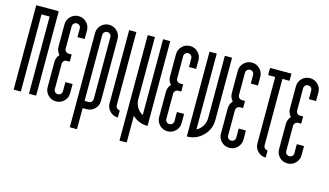

<svg xmlns="http://www.w3.org/2000/svg" viewBox="-83 -843 2153 1256"><g transform="rotate(15 993.0 -215.5)"><path d="M77.9 -522.7V0H29.2V-571.4H181.6V0H132.9V-522.7Z M288.6 -73.3Q288.6 -61.6 296.5 -53.7Q304.5 -45.8 316.1 -45.8Q327.4 -45.8 335.5 -53.7Q343.6 -61.6 343.6 -73.3V-134.9H392.3V-73.3Q392.3 -41.6 370.1 -19.4Q347.8 2.9 316.1 2.9Q284.5 2.9 262.2 -19.4Q239.9 -41.6 239.9 -73.3V-244.1Q239.9 -274.1 260.3 -295.7Q239.9 -317.8 239.9 -347.8V-498.1Q239.9 -529.8 262.2 -552.1Q284.5 -574.3 316.1 -574.3Q347.8 -574.3 370.1 -552.1Q392.3 -529.8 392.3 -498.1V-439.8H343.6V-498.1Q343.6 -509.8 335.7 -517.7Q327.8 -525.6 316.1 -525.6Q304.5 -525.6 296.5 -517.7Q288.6 -509.8 288.6 -498.1V-347.8Q288.6 -336.1 296.5 -328.2Q304.5 -320.3 316.1 -320.3H336.5V-271.6H316.1Q304.5 -271.6 296.5 -263.6Q288.6 -255.7 288.6 -244.1Z M496.5 -48.7H523.9Q535.2 -48.7 543.3 -56.9Q551.4 -65 551.4 -76.2V-495.2Q551.4 -506.9 543.3 -514.8Q535.2 -522.7 523.9 -522.7Q512.7 -522.7 504.6 -514.8Q496.5 -506.9 496.5 -495.2ZM447.7 -495.2Q447.7 -526.9 470 -549.1Q492.3 -571.4 523.9 -571.4Q555.6 -571.4 577.9 -549.1Q600.2 -526.9 600.2 -495.2V-76.2Q600.2 -44.6 577.9 -22.3Q555.6 0 523.9 0H496.5V142.9H447.7Z M734.7 0Q703 0 680.8 -22.3Q658.5 -44.6 658.5 -76.2V-571.4H707.2V-76.2Q707.2 -64.6 715.1 -56.6Q723 -48.7 734.7 -48.7Z M833 142.9H784.3Q784.3 142.9 784.3 -571.4H833V-149.5Q833 -120 848 -95.4Q863 -70.8 888 -57.9V-571.4H936.7V2.9Q876.7 2.9 833 -37.9Z M1043.7 -73.3Q1043.7 -61.6 1051.6 -53.7Q1059.6 -45.8 1071.2 -45.8Q1082.5 -45.8 1090.6 -53.7Q1098.7 -61.6 1098.7 -73.3V-134.9H1147.4V-73.3Q1147.4 -41.6 1125.2 -19.4Q1102.9 2.9 1071.2 2.9Q1039.6 2.9 1017.3 -19.4Q995 -41.6 995 -73.3V-244.1Q995 -274.1 1015.4 -295.7Q995 -317.8 995 -347.8V-498.1Q995 -529.8 1017.3 -552.1Q1039.6 -574.3 1071.2 -574.3Q1102.9 -574.3 1125.2 -552.1Q1147.4 -529.8 1147.4 -498.1V-439.8H1098.7V-498.1Q1098.7 -509.8 1090.8 -517.7Q1082.9 -525.6 1071.2 -525.6Q1059.6 -525.6 1051.6 -517.7Q1043.7 -509.8 1043.7 -498.1V-347.8Q1043.7 -336.1 1051.6 -328.2Q1059.6 -320.3 1071.2 -320.3H1091.6V-271.6H1071.2Q1059.6 -271.6 1051.6 -263.6Q1043.7 -255.7 1043.7 -244.1Z M1251.6 -571.4V-57.9Q1276.6 -70.8 1291.5 -95.4Q1306.5 -120 1306.5 -149.5V-571.4H1355.3V-149.5Q1355.3 -86.6 1310.7 -41.9Q1266.1 2.9 1202.8 2.9V-571.4Z M1462.3 -73.3Q1462.3 -61.6 1470.2 -53.7Q1478.1 -45.8 1489.8 -45.8Q1501 -45.8 1509.2 -53.7Q1517.3 -61.6 1517.3 -73.3V-134.9H1566V-73.3Q1566 -41.6 1543.7 -19.4Q1521.4 2.9 1489.8 2.9Q1458.1 2.9 1435.9 -19.4Q1413.6 -41.6 1413.6 -73.3V-244.1Q1413.6 -274.1 1434 -295.7Q1413.6 -317.8 1413.6 -347.8V-498.1Q1413.6 -529.8 1435.9 -552.1Q1458.1 -574.3 1489.8 -574.3Q1521.4 -574.3 1543.7 -552.1Q1566 -529.8 1566 -498.1V-439.8H1517.3V-498.1Q1517.3 -509.8 1509.4 -517.7Q1501.5 -525.6 1489.8 -525.6Q1478.1 -525.6 1470.2 -517.7Q1462.3 -509.8 1462.3 -498.1V-347.8Q1462.3 -336.1 1470.2 -328.2Q1478.1 -320.3 1489.8 -320.3H1510.2V-271.6H1489.8Q1478.1 -271.6 1470.2 -263.6Q1462.3 -255.7 1462.3 -244.1Z M1660.6 -522.7H1612.7V-571.4H1757.6V-522.7H1709.3V-73.3Q1709.3 -61.6 1717.2 -53.7Q1725.1 -45.8 1736.8 -45.8V2.9Q1705.1 2.9 1682.8 -19.4Q1660.6 -41.6 1660.6 -73.3Z M1855.9 -73.3Q1855.9 -61.6 1863.8 -53.7Q1871.7 -45.8 1883.4 -45.8Q1894.6 -45.8 1902.7 -53.7Q1910.9 -61.6 1910.9 -73.3V-134.9H1959.6V-73.3Q1959.6 -41.6 1937.3 -19.4Q1915 2.9 1883.4 2.9Q1851.7 2.9 1829.4 -19.4Q1807.2 -41.6 1807.2 -73.3V-244.1Q1807.2 -274.1 1827.6 -295.7Q1807.2 -317.8 1807.2 -347.8V-498.1Q1807.2 -529.8 1829.4 -552.1Q1851.7 -574.3 1883.4 -574.3Q1915 -574.3 1937.3 -552.1Q1959.6 -529.8 1959.6 -498.1V-439.8H1910.9V-498.1Q1910.9 -509.8 1903 -517.7Q1895 -525.6 1883.4 -525.6Q1871.7 -525.6 1863.8 -517.7Q1855.9 -509.8 1855.9 -498.1V-347.8Q1855.9 -336.1 1863.8 -328.2Q1871.7 -320.3 1883.4 -320.3H1903.8V-271.6H1883.4Q1871.7 -271.6 1863.8 -263.6Q1855.9 -255.7 1855.9 -244.1Z"/></g></svg>

Font: Marapfhont
Style: Book
Weight: 400
Version: Version 0.15